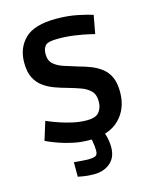

<svg xmlns="http://www.w3.org/2000/svg" viewBox="-116 -676 745 932"><g transform="rotate(-15 256.0 -209.5)"><path d="M262 13Q220 13 182 5Q144 -3 114 -13.5Q84 -24 66.5 -32Q49 -40 49 -40L78 -133Q78 -133 95.5 -125.5Q113 -118 142.5 -108Q172 -98 206.5 -90.5Q241 -83 274 -83Q313 -83 329 -97Q339 -105 346 -120.5Q353 -136 353 -158Q353 -192 334.5 -210.5Q316 -229 286.5 -239.5Q257 -250 222 -260Q192 -268 162 -279Q132 -290 107 -308Q82 -326 67 -355.5Q52 -385 52 -432Q52 -506 99.5 -552Q147 -598 257 -598Q315 -598 365.5 -587.5Q416 -577 438 -569L421 -477Q421 -477 393.5 -483.5Q366 -490 325 -496Q284 -502 243 -502Q215 -502 200.5 -499Q186 -496 179 -490Q173 -485 168 -473.5Q163 -462 163 -446Q163 -412 183 -394.5Q203 -377 235 -367Q267 -357 302 -346Q332 -338 360.5 -327Q389 -316 413 -298Q437 -280 451 -250.5Q465 -221 465 -175Q465 -91 413 -39Q361 13 262 13ZM239 179Q209 179 184.5 174.5Q160 170 160 170V97Q160 97 172 98Q184 99 200.5 100.5Q217 102 229 102Q256 102 267.5 96.5Q279 91 279 71Q279 47 274 22Q269 -3 267 -12L333 -24Q337 -15 345.5 13.5Q354 42 354 74Q354 123 322.5 151Q291 179 239 179Z"/></g></svg>

Font: Ruda
Style: Bold
Weight: 700
Designer: Mariela Monsalve and Angelina Sanchez
Foundry: Mariela Monsalve and Angelina Sanchez
Version: Version 2.000